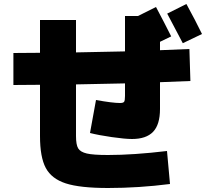

<svg xmlns="http://www.w3.org/2000/svg" viewBox="-20 -870 1040 960"><path d="M47 -445V-605Q69 -605 113 -605.5Q157 -606 180 -606V-770H360V-608Q440 -609 605 -613V-790H670L760 -835Q801 -758 836 -688L780 -661V-619L927 -625L932 -465Q882 -463 780 -459V-325Q780 -247 745.5 -211Q711 -175 640 -175Q605 -175 539 -184.5Q473 -194 430 -205L460 -370Q543 -355 580 -355Q596 -355 600.5 -361Q605 -367 605 -390V-453Q440 -449 360 -448V-190Q360 -146 371 -128Q382 -110 414 -102.5Q446 -95 520 -95Q648 -95 815 -115L830 50Q674 70 520 70Q380 70 309 47Q238 24 209 -30Q180 -84 180 -190V-446Q157 -446 113 -445.5Q69 -445 47 -445ZM990 -700 894 -654Q840 -758 816 -802L912 -850Q958 -766 990 -700Z"/></svg>

Font: M PLUS 1p Black
Style: Regular
Weight: 900
Version: Version 1.061